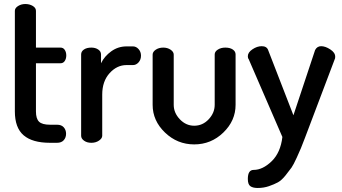

<svg xmlns="http://www.w3.org/2000/svg" viewBox="-20 -711 1701 956"><path d="M159 -396V-156Q159 -120 174.5 -105Q190 -90 229 -90H264Q286 -90 297.5 -77Q309 -64 309 -45Q309 -26 297.5 -13Q286 0 264 0H229Q141 0 97.5 -37.5Q54 -75 54 -156V-657Q54 -671 70 -681Q86 -691 106 -691Q127 -691 143 -681.5Q159 -672 159 -657V-474H281Q295 -474 302.5 -462.5Q310 -451 310 -435Q310 -419 302.5 -407.5Q295 -396 281 -396Z M642 -387H610Q562 -387 525.5 -346.5Q489 -306 489 -240V-35Q489 -22 473 -11Q457 0 435 0Q413 0 398.5 -10.5Q384 -21 384 -35V-440Q384 -455 398 -464.5Q412 -474 435 -474Q455 -474 469 -464.5Q483 -455 483 -440V-396Q500 -431 534 -455.5Q568 -480 610 -480H642Q658 -480 670 -466.5Q682 -453 682 -434Q682 -414 670 -400.5Q658 -387 642 -387Z M740 -189V-439Q740 -453 755.5 -463.5Q771 -474 793 -474Q814 -474 829.5 -463.5Q845 -453 845 -439V-189Q845 -149 875.5 -117Q906 -85 947 -85Q989 -85 1019 -117Q1049 -149 1049 -189V-440Q1049 -454 1064.5 -464Q1080 -474 1102 -474Q1125 -474 1139 -464.5Q1153 -455 1153 -440V-189Q1153 -110 1092 -51Q1031 8 947 8Q863 8 801.5 -51Q740 -110 740 -189Z M1386 -29 1218 -417Q1214 -421 1214 -431Q1214 -450 1237 -465.5Q1260 -481 1283 -481Q1308 -481 1315 -462L1441 -137L1549 -462Q1559 -481 1579 -481Q1600 -481 1624.5 -465Q1649 -449 1649 -429Q1649 -419 1647 -417L1499 -26Q1483 15 1478.5 26.5Q1474 38 1457.5 74Q1441 110 1431.5 123.5Q1422 137 1402 162Q1382 187 1363.5 197Q1345 207 1319 216Q1293 225 1263 225Q1239 225 1226.5 216Q1214 207 1214 180Q1214 135 1243 135Q1288 135 1332.5 92Q1377 49 1386 -29Z"/></svg>

Font: AkaAcidDosis
Style: SemiBold
Weight: 600
Designer: Edgar Tolentino, Pablo Impallari, Igino Marini, Cyberella
Foundry: Edgar Tolentino, Pablo Impallari, Igino Marini, Cyberella
Version: Version 1.007